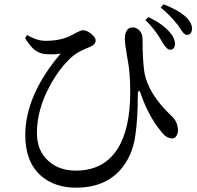

<svg xmlns="http://www.w3.org/2000/svg" viewBox="-20 -830 910 889"><path d="M333 39Q233 39 170 -16Q97 -80 97 -204Q97 -389 261 -582Q231 -576 186 -580Q158 -584 138 -601Q118 -618 96 -654L106 -668Q150 -641 191 -641Q267 -641 317 -670Q327 -675 340 -682Q356 -690 364 -690Q383 -690 403 -673Q423 -656 423 -643Q423 -624 397 -613Q392 -611 380 -606Q334 -587 311 -565Q253 -512 209 -429Q151 -321 151 -214Q151 -131 205 -84Q254 -40 331 -40Q461 -40 525 -142Q583 -234 583 -404Q583 -494 571 -554Q570 -559 568 -571Q558 -630 558 -651Q558 -676 568 -690Q578 -704 594 -703Q614 -703 627 -687.5Q640 -672 640 -650Q640 -548 649 -492Q668 -394 772 -295Q803 -268 804 -228Q804 -212 797 -201Q790 -189 777 -189Q749 -189 724 -224Q670 -289 634 -389Q628 -410 623 -409Q618 -408 618 -386Q618 -281 607 -206Q594 -107 536 -42Q462 39 333 39ZM765 -600Q752 -601 733 -633Q728 -642 725 -646Q693 -700 653 -737L667 -751Q729 -722 764 -683Q791 -653 790 -625.5Q789 -598 765 -600ZM843 -669Q833 -669 817 -694Q809 -706 804 -713Q767 -761 724 -795L737 -810Q805 -784 838 -754Q871 -723 869 -695Q867 -667 843 -669Z"/></svg>

Font: GenRyuMin TW M
Style: Regular
Weight: 500
Version: Version 1.501;PS 1;hotconv 16.6.51;makeotf.lib2.5.65220